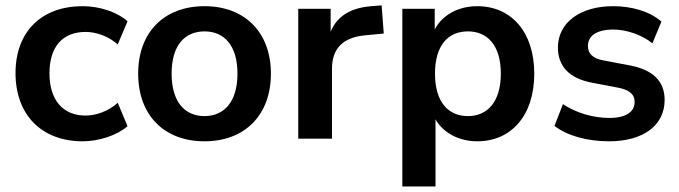

<svg xmlns="http://www.w3.org/2000/svg" viewBox="-20 -512 2509 709"><path d="M285.3 9.8C345.1 9.8 411.8 -11.8 451 -46.1L414.7 -132.4C380.4 -101 334.3 -85.3 296.1 -85.3C210.8 -85.3 162.7 -144.1 162.7 -241.2C162.7 -339.2 210.8 -394.1 296.1 -394.1C335.3 -394.1 380.4 -378.4 414.7 -348L451 -433.3C411.8 -468.6 346.1 -489.2 285.3 -489.2C133.3 -489.2 37.3 -395.1 37.3 -242.2C37.3 -88.2 133.3 9.8 285.3 9.8Z M735.3 9.8C883.3 9.8 980.4 -86.3 980.4 -240.2C980.4 -393.1 883.3 -489.2 735.3 -489.2C586.3 -489.2 490.2 -393.1 490.2 -240.2C490.2 -86.3 586.3 9.8 735.3 9.8ZM735.3 -83.3C661.8 -83.3 613.7 -136.3 613.7 -240.2C613.7 -344.1 661.8 -396.1 735.3 -396.1C807.8 -396.1 856.9 -344.1 856.9 -240.2C856.9 -136.3 807.8 -83.3 735.3 -83.3Z M1081.4 0H1205.9V-257.8C1205.9 -332.4 1246.1 -373.5 1326.5 -381.4L1397.1 -388.2L1389.2 -492.2L1352 -489.2C1262.7 -482.4 1208.8 -442.2 1191.2 -363.7H1201V-479.4H1081.4Z M1465.7 176.5H1588.2V-98H1576.5C1597.1 -33.3 1662.7 9.8 1742.2 9.8C1868.6 9.8 1952.9 -86.3 1952.9 -240.2C1952.9 -394.1 1867.6 -489.2 1742.2 -489.2C1660.8 -489.2 1595.1 -445.1 1575.5 -378.4H1585.3V-479.4H1465.7ZM1707.8 -83.3C1634.3 -83.3 1586.3 -136.3 1586.3 -240.2C1586.3 -344.1 1634.3 -396.1 1707.8 -396.1C1780.4 -396.1 1829.4 -344.1 1829.4 -240.2C1829.4 -136.3 1780.4 -83.3 1707.8 -83.3Z M2229.4 9.8C2352.9 9.8 2434.3 -47.1 2434.3 -143.1C2434.3 -213.7 2389.2 -254.9 2304.9 -270.6L2206.9 -289.2C2168.6 -296.1 2151 -314.7 2151 -342.2C2151 -378.4 2181.4 -402.9 2245.1 -402.9C2293.1 -402.9 2351 -383.3 2389.2 -352L2422.5 -432.4C2378.4 -470.6 2311.8 -489.2 2244.1 -489.2C2123.5 -489.2 2040.2 -429.4 2040.2 -336.3C2040.2 -266.7 2083.3 -222.5 2164.7 -206.9L2262.7 -188.2C2302.9 -180.4 2323.5 -164.7 2323.5 -135.3C2323.5 -100 2293.1 -76.5 2230.4 -76.5C2170.6 -76.5 2106.9 -95.1 2058.8 -127.5L2027.5 -47.1C2074.5 -10.8 2148 9.8 2229.4 9.8Z"/></svg>

Font: LL Pando Sans
Style: Bold
Weight: 700
Designer: Joshua Smith
Foundry: Joshua Smith
Version: Version 1.000;Glyphs 3.2.1 (3258)